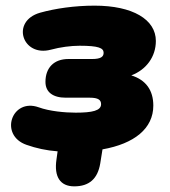

<svg xmlns="http://www.w3.org/2000/svg" viewBox="-20 -526 602 680"><path d="M243 134C296 134 326 107 335 53L343 3C456 -17 523 -71 523 -152C523 -206 497 -243 445 -259C498 -279 532 -325 532 -381C532 -457 450 -506 315 -506C244 -506 176 -496 122 -481C17 -451 59 -323 160 -350C193 -359 231 -364 262 -364C329 -364 347 -356 347 -339C347 -325 337 -317 306 -317H222C171 -317 141 -286 141 -236C141 -200 167 -180 213 -180H298C328 -180 338 -172 338 -157C338 -134 307 -127 248 -127C210 -127 155 -132 117 -146C21 -180 -24 -47 74 -13C108 -1 144 7 184 10L180 39C171 100 193 134 243 134Z"/></svg>

Font: SN Pro Black
Style: Italic
Weight: 900
Italic angle: -9°
Designer: Tobias Whetton
Foundry: Supernotes
Version: Version 1.001;Glyphs 3.2 (3249)